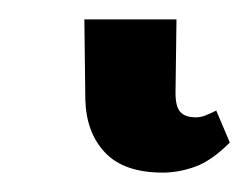

<svg xmlns="http://www.w3.org/2000/svg" viewBox="-20 52 260 198"><path d="M148 230Q108 230 88.5 209.5Q69 189 68 155L67 72H162L161 148Q161 162 166 167.5Q171 173 182 173Q187 173 192 171Q197 169 203 166L217 199Q198 218 181 224Q164 230 148 230Z"/></svg>

Font: Noto Serif ExtraCondensed
Style: Regular
Weight: 400
Width: 2
Designer: Monotype Design Team
Foundry: Monotype Imaging Inc.
Version: Version 2.013